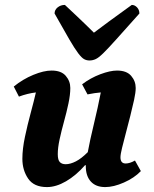

<svg xmlns="http://www.w3.org/2000/svg" viewBox="-20 -749 625 781"><path d="M171 12Q118 12 94.5 -22.5Q71 -57 71 -103Q71 -143 81.5 -192.5Q92 -242 105 -290Q118 -338 126 -373Q92 -369 57 -356L36 -397Q73 -427 115.5 -444.5Q158 -462 190 -462Q229 -462 247.5 -440.5Q266 -419 266 -391Q266 -364 258.5 -328.5Q251 -293 240.5 -255Q230 -217 222.5 -182.5Q215 -148 215 -122Q215 -98 223.5 -89.5Q232 -81 247 -81Q266 -81 288.5 -92.5Q311 -104 337 -130Q346 -179 362 -245Q378 -311 390 -373Q365 -371 336 -365L314 -406Q348 -432 388 -447Q428 -462 456 -462Q495 -462 513.5 -440.5Q532 -419 532 -391Q532 -373 525.5 -343Q519 -313 510 -277.5Q501 -242 492 -208Q483 -174 476.5 -147.5Q470 -121 470 -109Q470 -84 491 -84Q508 -84 529 -96L553 -53Q526 -25 484 -6.5Q442 12 408 12Q370 12 349.5 -10.5Q329 -33 329 -73Q329 -75 329 -77H326Q289 -35 248.5 -11.5Q208 12 171 12ZM344 -503Q332 -503 322 -508.5Q312 -514 298 -532.5Q284 -551 261.5 -589.5Q239 -628 202 -694Q202 -709 214.5 -719Q227 -729 244 -729Q274 -701 294 -682Q314 -663 329.5 -648Q345 -633 362 -616Q388 -636 423 -661.5Q458 -687 516 -729Q528 -729 537.5 -719Q547 -709 547 -694Q488 -628 453.5 -589.5Q419 -551 400 -532.5Q381 -514 369 -508.5Q357 -503 344 -503Z"/></svg>

Font: Petrona ExtraBold
Style: Italic
Weight: 800
Italic angle: -9°
Designer: Ringo R. Seeber
Foundry: Ringo R. Seeber
Version: Version 2.001; ttfautohint (v1.8.3)